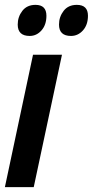

<svg xmlns="http://www.w3.org/2000/svg" viewBox="-26 -770 382 790"><path d="M-5.9 0 109.9 -544.9H229L112.8 0ZM266.1 -622.1Q216.8 -622.1 216.8 -668.9Q216.8 -700.7 235.8 -725.3Q254.9 -750 290 -750Q335.9 -750 335.9 -705.1Q335.9 -668 315.4 -645Q294.9 -622.1 266.1 -622.1ZM96.2 -622.1Q46.9 -622.1 46.9 -668.9Q46.9 -700.7 65.9 -725.3Q85 -750 120.1 -750Q165 -750 165 -705.1Q165 -668 144.8 -645Q124.5 -622.1 96.2 -622.1Z"/></svg>

Font: Open Sans Condensed
Style: Bold Italic
Weight: 700
Width: 3
Italic angle: -12°
Designer: Monotype Design Team
Foundry: Monotype Imaging Inc.
Version: Version 3.003; ttfautohint (v1.8.4)